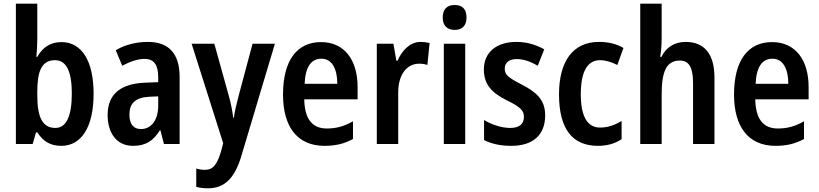

<svg xmlns="http://www.w3.org/2000/svg" viewBox="-20 -780 4438 1040"><path d="M182 -566V-760H66V0H157L175 -63H182C214 -14 253 10 312 10C421 10 487 -92 487 -272C487 -453 421 -552 313 -552C254 -552 211 -524 182 -472H177C180 -505 182 -538 182 -566ZM278 -454C339 -454 369 -394 369 -274C369 -148 338 -87 280 -87C210 -87 182 -145 182 -264V-284C182 -391 204 -454 278 -454Z M781 -553C716 -553 656 -537 607 -508L642 -424C686 -447 726 -461 764 -461C813 -461 837 -430 837 -361V-335L763 -332C632 -326 563 -269 563 -157C563 -62 610 10 700 10C770 10 810 -17 846 -74H849L868 0H953V-363C953 -489 895 -553 781 -553ZM789 -256 837 -258V-208C837 -128 798 -81 744 -81C704 -81 681 -106 681 -160C681 -219 712 -252 789 -256Z M1018 -543 1189 -4 1177 41C1155 112 1135 140 1088 140C1073 140 1057 137 1043 133V232C1062 237 1082 240 1106 240C1196 240 1251 186 1287 66L1469 -543H1348L1271 -255C1260 -212 1251 -175 1247 -143H1243C1239 -179 1231 -218 1221 -255L1141 -543Z M1719 -552C1588 -552 1513 -452 1513 -268C1513 -96 1588 10 1738 10C1799 10 1846 -2 1892 -27V-123C1843 -95 1801 -84 1750 -84C1670 -84 1630 -137 1628 -242H1917V-308C1917 -455 1846 -552 1719 -552ZM1721 -462C1779 -462 1807 -406 1807 -326H1630C1634 -420 1667 -462 1721 -462Z M2258 -553C2201 -553 2158 -507 2133 -451H2127L2111 -543H2021V0H2137V-280C2137 -376 2184 -435 2250 -435C2266 -435 2282 -433 2295 -428L2307 -547C2290 -551 2274 -553 2258 -553Z M2443 -753C2402 -753 2378 -731 2378 -685C2378 -640 2403 -618 2443 -618C2482 -618 2507 -640 2507 -685C2507 -731 2484 -753 2443 -753ZM2500 -543H2384V0H2500Z M2933 -155C2933 -241 2884 -281 2808 -321C2732 -360 2714 -375 2714 -408C2714 -440 2737 -460 2779 -460C2819 -460 2856 -445 2893 -424L2928 -513C2880 -539 2832 -553 2777 -553C2670 -553 2601 -497 2601 -404C2601 -320 2646 -277 2724 -237C2802 -200 2818 -179 2818 -147C2818 -109 2794 -87 2744 -87C2695 -87 2641 -106 2602 -130V-21C2643 -1 2690 10 2749 10C2866 10 2933 -48 2933 -155Z M3219 10C3268 10 3311 -2 3347 -26V-125C3310 -102 3272 -89 3230 -89C3162 -89 3126 -149 3126 -269C3126 -391 3161 -454 3230 -454C3260 -454 3292 -444 3324 -428L3357 -520C3322 -541 3279 -553 3224 -553C3083 -553 3008 -447 3008 -269C3008 -79 3082 10 3219 10Z M3564 -575V-760H3448V0H3564V-268C3564 -392 3589 -452 3663 -452C3712 -452 3734 -414 3734 -332V0H3850V-360C3850 -488 3795 -553 3693 -553C3636 -553 3588 -525 3563 -472H3556C3561 -500 3564 -538 3564 -575Z M4162 -552C4031 -552 3956 -452 3956 -268C3956 -96 4031 10 4181 10C4242 10 4289 -2 4335 -27V-123C4286 -95 4244 -84 4193 -84C4113 -84 4073 -137 4071 -242H4360V-308C4360 -455 4289 -552 4162 -552ZM4164 -462C4222 -462 4250 -406 4250 -326H4073C4077 -420 4110 -462 4164 -462Z"/></svg>

Font: Noto Sans Arabic Cond SemBd
Style: Regular
Weight: 600
Width: 3
Designer: Monotype Design Team, Nadine Chahine, Nizar Qandah and Khaled Hosny
Foundry: Monotype Imaging Inc.
Version: Version 2.012